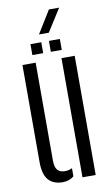

<svg xmlns="http://www.w3.org/2000/svg" viewBox="-95 -896 552 952"><g transform="rotate(-10 181.5 -420.0)"><path d="M45.5 -112V-600H112V-107.5Q112 -74.5 124.2 -59.8Q136.5 -45 163 -45Q181 -45 198.5 -53.5V-12.5Q175 7 142 7Q95 7 70.2 -21Q45.5 -49 45.5 -112ZM242 0V-600H308.5V0ZM195.5 -640V-695H250.5V-640ZM102.5 -640V-695H157V-640ZM152.5 -735 222.5 -848.5H274L202 -735Z"/></g></svg>

Font: Big Shoulders Stencil Display Thin
Style: Regular
Weight: 400
Version: Version 2.001